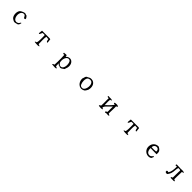

<svg xmlns="http://www.w3.org/2000/svg" viewBox="942 -3263 6115 6115"><g transform="rotate(45 4000.0 -205.0)"><path d="M682 -355Q678 -338 658.5 -335Q639 -332 622 -340Q609 -357 600.5 -378Q592 -399 578 -413Q568 -424 551 -429Q534 -434 507 -429Q472 -422 449 -397.5Q426 -373 415 -338.5Q404 -304 403 -266Q403 -220 417.5 -176.5Q432 -133 461 -105Q490 -77 532 -77Q554 -77 582 -88Q597 -94 608.5 -103Q620 -112 627 -121Q633 -128 637.5 -139Q642 -150 651 -159.5Q660 -169 678 -169Q674 -131 663 -105.5Q652 -80 627 -58Q622 -57 617.5 -55.5Q613 -54 609 -52Q566 -39 524.5 -31Q483 -23 452 -43Q439 -51 421 -61Q403 -71 392 -80Q358 -109 341.5 -158Q325 -207 326 -259Q327 -301 339.5 -340.5Q352 -380 377 -406Q389 -418 419 -434Q449 -450 484 -462Q519 -474 545 -473Q556 -473 565.5 -469.5Q575 -466 584 -461Q594 -457 604.5 -453.5Q615 -450 627 -451Q636 -435 648 -421.5Q660 -408 670 -393Q680 -378 682 -355Z M1706 -309Q1687 -308 1676.5 -316Q1666 -324 1661 -337Q1654 -354 1651.5 -376Q1649 -398 1642 -416Q1626 -411 1610 -412.5Q1594 -414 1579 -417Q1571 -418 1564 -419.5Q1557 -421 1549 -421Q1540 -393 1537.5 -350Q1535 -307 1535.5 -258.5Q1536 -210 1538 -168Q1538 -143 1538.5 -122Q1539 -101 1539 -86Q1545 -78 1555.5 -74.5Q1566 -71 1577 -68Q1587 -65 1595.5 -61Q1604 -57 1606 -46Q1581 -33 1544.5 -31.5Q1508 -30 1470 -34Q1432 -38 1401 -43Q1402 -63 1417 -68Q1432 -73 1449 -76Q1463 -92 1468.5 -127.5Q1474 -163 1475 -205Q1476 -247 1476 -283Q1476 -318 1475.5 -357Q1475 -396 1472 -421Q1458 -426 1441 -425.5Q1424 -425 1407 -423Q1399 -422 1391 -421.5Q1383 -421 1376 -421Q1361 -395 1350 -364.5Q1339 -334 1316 -316Q1299 -329 1300.5 -355Q1302 -381 1307 -408Q1309 -422 1311 -436Q1313 -450 1312 -461Q1320 -461 1335.5 -461Q1351 -461 1370 -461Q1399 -461 1432.5 -461Q1466 -461 1497.5 -461Q1529 -461 1552 -461Q1575 -461 1583 -461Q1586 -461 1589 -461Q1592 -461 1595 -461Q1622 -462 1648 -461Q1674 -460 1694 -450Q1694 -435 1696 -419.5Q1698 -404 1700 -388Q1703 -368 1705 -348Q1707 -328 1706 -309Z M2726 -270Q2726 -235 2719 -209.5Q2712 -184 2702.5 -159.5Q2693 -135 2685 -104Q2654 -85 2627.5 -63Q2601 -41 2559 -33Q2546 -34 2535.5 -38Q2525 -42 2515 -47Q2502 -54 2488.5 -58.5Q2475 -63 2459 -59Q2455 -73 2445.5 -83Q2436 -93 2425 -100Q2425 -67 2425.5 -35Q2426 -3 2429 26Q2450 30 2470 40.5Q2490 51 2490 61Q2490 74 2452 78Q2436 80 2415.5 79Q2395 78 2374 76Q2353 74 2334 73Q2315 72 2303 75Q2297 61 2301 52.5Q2305 44 2314 40Q2325 35 2337.5 31.5Q2350 28 2359 23Q2363 -46 2364.5 -125.5Q2366 -205 2364.5 -281.5Q2363 -358 2359 -419Q2352 -420 2346 -419Q2340 -418 2335 -417Q2328 -416 2321 -415.5Q2314 -415 2307 -419Q2304 -426 2303.5 -431Q2303 -436 2304 -441Q2304 -445 2304 -449.5Q2304 -454 2303 -460Q2317 -459 2330 -460.5Q2343 -462 2354 -464Q2374 -467 2391 -467.5Q2408 -468 2425 -455Q2430 -445 2429.5 -430Q2429 -415 2433 -404Q2451 -414 2460 -426Q2469 -438 2481 -445Q2504 -457 2525.5 -462.5Q2547 -468 2567 -468Q2612 -468 2648 -442Q2684 -416 2705 -371.5Q2726 -327 2726 -270ZM2653 -261Q2652 -309 2638.5 -352Q2625 -395 2600 -415Q2586 -421 2562 -425.5Q2538 -430 2519 -422Q2489 -409 2468 -380.5Q2447 -352 2436 -315Q2423 -274 2423.5 -227Q2424 -180 2437 -137Q2460 -119 2472.5 -101.5Q2485 -84 2510 -77Q2541 -69 2565 -76Q2589 -83 2606 -102Q2631 -128 2642.5 -171.5Q2654 -215 2653 -261Z M3697 -222Q3696 -218 3695 -215Q3694 -212 3692 -209Q3690 -204 3688.5 -198Q3687 -192 3690 -182Q3674 -151 3656 -120Q3638 -89 3612 -67Q3585 -51 3558.5 -43.5Q3532 -36 3506 -35Q3457 -34 3415 -58Q3373 -82 3344 -122Q3320 -157 3307 -200.5Q3294 -244 3297 -293Q3308 -314 3312.5 -337.5Q3317 -361 3325.5 -384Q3334 -407 3356 -427Q3361 -432 3372.5 -435Q3384 -438 3394 -445Q3423 -463 3452 -476Q3481 -489 3530 -485Q3580 -481 3614.5 -457.5Q3649 -434 3670 -397Q3691 -360 3697.5 -314.5Q3704 -269 3697 -222ZM3629 -277Q3629 -320 3616.5 -358Q3604 -396 3577 -418Q3560 -432 3536.5 -437.5Q3513 -443 3482 -438Q3463 -434 3446.5 -428.5Q3430 -423 3419 -412Q3397 -391 3387 -353.5Q3377 -316 3377 -274Q3377 -234 3385.5 -195Q3394 -156 3409 -126.5Q3424 -97 3445 -85Q3462 -76 3483 -73.5Q3504 -71 3522 -74Q3555 -80 3579 -111Q3603 -142 3616 -186.5Q3629 -231 3629 -277Z M4740 -59Q4733 -50 4723 -46.5Q4713 -43 4701 -43Q4693 -43 4684 -44Q4675 -45 4667 -46Q4655 -47 4643.5 -48Q4632 -49 4621 -48Q4615 -47 4610 -45.5Q4605 -44 4600 -42Q4592 -40 4585.5 -38.5Q4579 -37 4572 -40Q4561 -43 4561.5 -53Q4562 -63 4564 -73Q4565 -79 4565 -81Q4580 -86 4594 -92Q4608 -98 4617 -108V-348Q4583 -310 4539.5 -269.5Q4496 -229 4457 -189Q4438 -170 4423 -146Q4408 -122 4402 -96Q4415 -86 4429 -78.5Q4443 -71 4457 -63Q4447 -53 4432 -48Q4417 -43 4400 -41Q4382 -40 4362.5 -41.5Q4343 -43 4325 -45Q4314 -46 4303.5 -47Q4293 -48 4284 -48Q4281 -54 4281 -58Q4281 -62 4282 -67Q4283 -70 4283.5 -73Q4284 -76 4284 -81Q4297 -87 4310.5 -92.5Q4324 -98 4332 -108Q4335 -153 4335 -200Q4335 -247 4335 -292Q4334 -332 4334 -369.5Q4334 -407 4336 -441Q4330 -440 4321.5 -441Q4313 -442 4303 -444Q4297 -445 4290 -446Q4283 -447 4276 -448Q4272 -458 4276 -470Q4280 -482 4287 -489Q4304 -482 4325 -481.5Q4346 -481 4366 -481Q4372 -482 4378 -482Q4384 -482 4390 -482Q4413 -482 4431.5 -477Q4450 -472 4457 -453Q4447 -446 4430 -445Q4413 -444 4402 -438Q4395 -400 4395.5 -350.5Q4396 -301 4398 -259Q4399 -239 4399 -222Q4399 -205 4399 -193Q4458 -249 4515 -306.5Q4572 -364 4621 -430Q4605 -432 4592.5 -436.5Q4580 -441 4565 -444Q4564 -451 4565.5 -455Q4567 -459 4568 -462Q4570 -466 4571.5 -469.5Q4573 -473 4572 -478Q4579 -478 4588 -479Q4597 -480 4607 -481Q4622 -482 4637 -483Q4652 -484 4667 -484Q4693 -483 4711.5 -475Q4730 -467 4732 -444Q4718 -441 4706.5 -435.5Q4695 -430 4684 -423Q4686 -387 4685 -343Q4684 -299 4683 -252Q4681 -213 4680.5 -174.5Q4680 -136 4680 -99Q4688 -90 4701 -86Q4714 -82 4725.5 -77.5Q4737 -73 4740 -59Z M5706 -309Q5687 -308 5676.5 -316Q5666 -324 5661 -337Q5654 -354 5651.5 -376Q5649 -398 5642 -416Q5626 -411 5610 -412.5Q5594 -414 5579 -417Q5571 -418 5564 -419.5Q5557 -421 5549 -421Q5540 -393 5537.5 -350Q5535 -307 5535.5 -258.5Q5536 -210 5538 -168Q5538 -143 5538.5 -122Q5539 -101 5539 -86Q5545 -78 5555.5 -74.5Q5566 -71 5577 -68Q5587 -65 5595.5 -61Q5604 -57 5606 -46Q5581 -33 5544.5 -31.5Q5508 -30 5470 -34Q5432 -38 5401 -43Q5402 -63 5417 -68Q5432 -73 5449 -76Q5463 -92 5468.5 -127.5Q5474 -163 5475 -205Q5476 -247 5476 -283Q5476 -318 5475.5 -357Q5475 -396 5472 -421Q5458 -426 5441 -425.5Q5424 -425 5407 -423Q5399 -422 5391 -421.5Q5383 -421 5376 -421Q5361 -395 5350 -364.5Q5339 -334 5316 -316Q5299 -329 5300.5 -355Q5302 -381 5307 -408Q5309 -422 5311 -436Q5313 -450 5312 -461Q5320 -461 5335.5 -461Q5351 -461 5370 -461Q5399 -461 5432.5 -461Q5466 -461 5497.5 -461Q5529 -461 5552 -461Q5575 -461 5583 -461Q5586 -461 5589 -461Q5592 -461 5595 -461Q5622 -462 5648 -461Q5674 -460 5694 -450Q5694 -435 5696 -419.5Q5698 -404 5700 -388Q5703 -368 5705 -348Q5707 -328 5706 -309Z M6676 -256Q6650 -257 6626 -257Q6602 -257 6578 -257Q6538 -258 6495.5 -258.5Q6453 -259 6403 -263Q6399 -217 6410.5 -175.5Q6422 -134 6447 -107Q6467 -87 6494.5 -77.5Q6522 -68 6558 -74Q6584 -79 6599.5 -93Q6615 -107 6629 -124.5Q6643 -142 6662 -156Q6677 -139 6670 -119.5Q6663 -100 6653 -81Q6649 -73 6645 -65.5Q6641 -58 6639 -51Q6585 -20 6529.5 -22.5Q6474 -25 6428 -52Q6385 -77 6356 -119.5Q6327 -162 6321 -214Q6315 -267 6327 -314.5Q6339 -362 6367 -398Q6397 -437 6444.5 -459.5Q6492 -482 6554 -478Q6585 -462 6613 -440Q6641 -418 6659 -387.5Q6677 -357 6676 -315Q6676 -311 6676 -306Q6676 -301 6676 -295Q6676 -284 6676.5 -272.5Q6677 -261 6676 -256ZM6606 -308Q6612 -348 6600 -373.5Q6588 -399 6566 -412Q6544 -425 6518 -425Q6489 -426 6463 -411.5Q6437 -397 6421 -370Q6405 -343 6406 -304Q6456 -300 6507.5 -301.5Q6559 -303 6606 -308Z M7707 -445Q7697 -437 7679 -436Q7661 -435 7644 -433Q7643 -404 7642.5 -375.5Q7642 -347 7641 -318Q7639 -265 7637.5 -210Q7636 -155 7637 -96Q7643 -87 7655 -83.5Q7667 -80 7678 -75.5Q7689 -71 7692 -58Q7681 -43 7660.5 -41.5Q7640 -40 7616 -42Q7610 -42 7604 -42.5Q7598 -43 7592 -43Q7586 -43 7580.5 -42.5Q7575 -42 7570 -42Q7553 -41 7537.5 -42Q7522 -43 7514 -51Q7513 -70 7523.5 -76.5Q7534 -83 7547 -88Q7552 -90 7557 -92Q7562 -94 7566 -96Q7568 -161 7567.5 -233.5Q7567 -306 7570 -367Q7570 -372 7570.5 -376.5Q7571 -381 7572 -385Q7573 -399 7572.5 -411Q7572 -423 7562 -433Q7554 -435 7537.5 -435.5Q7521 -436 7504 -436.5Q7487 -437 7477 -437Q7467 -416 7462.5 -383.5Q7458 -351 7454.5 -312.5Q7451 -274 7446 -236Q7441 -198 7429 -166Q7416 -130 7399 -104.5Q7382 -79 7362 -51Q7332 -43 7315 -48Q7298 -53 7281 -61Q7278 -62 7277 -63Q7277 -70 7276 -76Q7275 -82 7274 -86Q7273 -93 7272 -99.5Q7271 -106 7274 -115Q7288 -129 7308 -127.5Q7328 -126 7344 -115Q7385 -171 7398.5 -255Q7412 -339 7411 -437Q7402 -438 7394 -437.5Q7386 -437 7379 -436Q7370 -435 7362 -434.5Q7354 -434 7347 -437Q7346 -450 7348 -460.5Q7350 -471 7355 -478Q7357 -479 7358 -480.5Q7359 -482 7362 -482Q7381 -481 7409 -480Q7437 -479 7466 -478Q7495 -477 7518 -475Q7535 -474 7552.5 -474.5Q7570 -475 7587 -476Q7597 -476 7607 -476.5Q7617 -477 7627 -477Q7654 -477 7675.5 -471Q7697 -465 7707 -445Z"/></g></svg>

Font: Yuji Boku
Style: Regular
Weight: 400
Designer: Kataoka Yuji
Foundry: Kinuta Font Factory
Version: Version 3.002